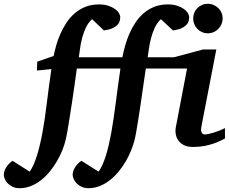

<svg xmlns="http://www.w3.org/2000/svg" viewBox="-150 -760 1205 1009"><path d="M1032.2 -32.2Q1009.8 -20 988.8 -11.7Q967.8 -3.4 947.3 2Q926.8 7.3 905.8 9.8Q884.8 12.2 862.8 12.2Q835.4 12.2 816.9 2.9Q798.3 -6.3 787.8 -21Q777.3 -35.6 773.9 -54Q770.5 -72.3 773.9 -90.8L833 -399.9H616.2Q614.3 -385.7 610.1 -357.7Q606 -329.6 600.8 -293.7Q595.7 -257.8 589.8 -217.8Q584 -177.7 578.1 -140.6Q572.3 -103.5 566.9 -72.5Q561.5 -41.5 557.1 -23.9Q550.3 2.4 538.6 31.5Q526.9 60.5 510.5 88.6Q494.1 116.7 473.1 142.1Q452.1 167.5 427.5 186.8Q402.8 206.1 374.5 217.5Q346.2 229 314.9 229Q293.9 229 278.3 221.4Q262.7 213.9 252.4 203.1Q242.2 192.4 237.1 180.2Q231.9 168 231.9 159.2Q231.9 139.2 244.6 119.1Q257.3 99.1 277.8 85L368.2 142.1Q379.9 125.5 389.6 103.3Q399.4 81.1 407.5 54.4Q415.5 27.8 422.4 -2.2Q429.2 -32.2 435.1 -64Q440.9 -97.2 446.8 -136.5Q452.6 -175.8 458.3 -219Q463.9 -262.2 470 -307.9Q476.1 -353.5 482.9 -399.9H253.9Q252 -385.7 248 -357.7Q244.1 -329.6 239 -293.7Q233.9 -257.8 227.8 -217.8Q221.7 -177.7 215.8 -140.6Q210 -103.5 204.6 -72.5Q199.2 -41.5 194.8 -23.9Q188.5 2.4 176.8 31.5Q165 60.5 148.4 88.6Q131.8 116.7 111.1 142.1Q90.3 167.5 65.7 186.8Q41 206.1 12.7 217.5Q-15.6 229 -46.9 229Q-68.4 229 -84 221.4Q-99.6 213.9 -109.9 203.1Q-120.1 192.4 -125 180.2Q-129.9 168 -129.9 159.2Q-129.9 139.2 -117.2 119.1Q-104.5 99.1 -84 85L5.9 142.1Q17.6 125.5 27.3 103.3Q37.1 81.1 45.2 54.4Q53.2 27.8 60.3 -2.2Q67.4 -32.2 73.2 -64Q85.9 -133.3 95.9 -217.3Q106 -301.3 120.1 -397L43.9 -389.2L45.9 -436L131.8 -465.8Q136.7 -490.7 145 -520.3Q153.3 -549.8 166.5 -580.1Q179.7 -610.4 197.8 -638.4Q215.8 -666.5 240.7 -688.5Q265.6 -710.4 297.6 -723.6Q329.6 -736.8 370.1 -736.8Q397.9 -736.8 418.7 -730Q439.5 -723.1 453.6 -713.1Q467.8 -703.1 474.9 -691.4Q481.9 -679.7 481.9 -669.9Q481.9 -658.7 478.5 -647.7Q475.1 -636.7 465.6 -627.4Q456.1 -618.2 439.2 -610.8Q422.4 -603.5 396 -600.1L334 -659.2Q313.5 -641.1 301 -614.3Q288.6 -587.4 281.2 -558.8Q273.9 -530.3 270.5 -503.7Q267.1 -477.1 264.2 -459H493.2Q498.5 -487.8 507.6 -519.8Q516.6 -551.8 530 -582.8Q543.5 -613.8 562 -641.6Q580.6 -669.4 605.2 -690.7Q629.9 -711.9 661.4 -724.4Q692.9 -736.8 731.9 -736.8Q759.8 -736.8 780.8 -730Q801.8 -723.1 815.9 -713.1Q830.1 -703.1 837.2 -691.4Q844.2 -679.7 844.2 -669.9Q844.2 -658.7 840.8 -647.7Q837.4 -636.7 827.9 -627.4Q818.4 -618.2 801.8 -610.8Q785.2 -603.5 758.8 -600.1L695.8 -659.2Q675.8 -641.1 663.3 -614.3Q650.9 -587.4 643.6 -558.8Q636.2 -530.3 632.6 -503.7Q628.9 -477.1 626 -459H763.2L917 -500H986.8L909.2 -99.1Q907.2 -90.3 906.7 -82Q906.2 -73.7 908.2 -67.4Q910.2 -61 915 -57.1Q919.9 -53.2 929.2 -53.2Q933.1 -53.2 944.6 -55.7Q956.1 -58.1 971.2 -62.5Q986.3 -66.9 1002.4 -73.2Q1018.6 -79.6 1032.2 -86.9ZM1020 -663.1Q1020 -647 1013.9 -632.8Q1007.8 -618.7 997.1 -607.9Q986.3 -597.2 972.2 -591.1Q958 -585 941.9 -585Q925.8 -585 911.9 -591.1Q897.9 -597.2 887.5 -607.9Q877 -618.7 871.1 -632.8Q865.2 -647 865.2 -663.1Q865.2 -679.2 871.1 -693.4Q877 -707.5 887.5 -717.8Q897.9 -728 911.9 -734.1Q925.8 -740.2 941.9 -740.2Q958 -740.2 972.2 -734.1Q986.3 -728 997.1 -717.8Q1007.8 -707.5 1013.9 -693.4Q1020 -679.2 1020 -663.1Z"/></svg>

Font: Charis SIL APac
Style: Bold Italic
Weight: 700
Italic angle: -11°
Foundry: SIL International
Version: Version 5.000